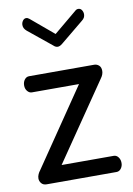

<svg xmlns="http://www.w3.org/2000/svg" viewBox="-83 -777 576 831"><g transform="rotate(-10 205.0 -362.0)"><path d="M54 0Q39 0 31 -9.5Q23 -19 23 -31Q23 -40 27 -49Q31 -58 36 -64L267 -403H60Q49 -403 40.5 -413Q32 -423 32 -438Q32 -453 40 -463.5Q48 -474 60 -474H346Q358 -474 367 -466Q376 -458 376 -442Q376 -426 364 -410L132 -71H361Q373 -71 381 -60.5Q389 -50 389 -35Q389 -21 381 -10.5Q373 0 361 0ZM205 -578Q195 -578 186 -587L84 -670Q77 -676 73.5 -682.5Q70 -689 70 -697Q70 -707 76 -715.5Q82 -724 91 -724Q98 -724 105 -718L205 -634L306 -718Q312 -724 320 -724Q330 -724 335.5 -715.5Q341 -707 341 -697Q341 -689 337.5 -682.5Q334 -676 326 -670L225 -587Q214 -578 205 -578Z"/></g></svg>

Font: Dosis Medium
Style: Regular
Weight: 500
Designer: EdgarTolentino, PabloImpallari, IginoMarini
Foundry: EdgarTolentino, PabloImpallari, IginoMarini
Version: Version 3.001; ttfautohint (v1.8.2)